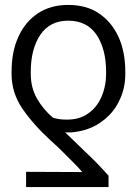

<svg xmlns="http://www.w3.org/2000/svg" viewBox="-20 -575 555 780"><path d="M86 123 314 124Q302 109 280 87L265 72Q265 72 233 40Q209 16 186 -4Q116 -68 70 -135Q27 -199 27 -275V-283Q27 -366 55 -426Q82 -486 134 -521Q186 -555 257 -555Q331 -555 381 -521Q432 -488 461 -426Q489 -366 489 -283V-275Q489 -212 462 -161Q437 -110 386 -76Q338 -43 269 -37H253Q246 -37 244 -38L331 46Q379 91 421 139V185H86ZM372 -434Q333 -491 257 -491Q183 -491 144 -434Q105 -376 105 -283V-275Q105 -219 130 -175Q155 -131 195 -97Q219 -89 251 -89Q304 -89 338 -114Q373 -138 392 -181Q411 -225 411 -275V-283Q411 -376 372 -434Z"/></svg>

Font: Sinter Normal
Style: Regular
Weight: 350
Foundry: Adobe & rsms
Version: Version 1.000